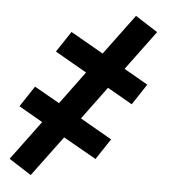

<svg xmlns="http://www.w3.org/2000/svg" viewBox="-49 -531 697 736"><g transform="rotate(5 300.0 -162.5)"><path d="M96 159 10 104 122 -47 30 -100 83 -180 180 -125 273 -251 151 -321 204 -401 330 -329 445 -484 531 -429 419 -278 511 -225 458 -145 362 -200 269 -74 391 -4 338 76 211 4Z"/></g></svg>

Font: Iosevka Slab SmBdExObl
Style: Regular
Weight: 600
Width: 7
Italic angle: -9°
Monospace: yes
Designer: Belleve Invis
Foundry: Belleve Invis
Version: Version 11.1.0; ttfautohint (v1.8.3)